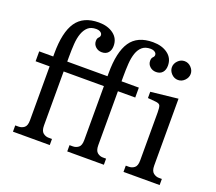

<svg xmlns="http://www.w3.org/2000/svg" viewBox="-122 -901 1201 1068"><g transform="rotate(20 478.0 -367.0)"><path d="M624 -411.1H521.5V-91.8Q521.5 -59.6 536.1 -47.9Q550.8 -36.1 568.4 -36.1H587.9V0H371.1V-37.1H390.6Q409.2 -37.1 423.8 -48.3Q438.5 -59.6 438.5 -91.8V-411.1H200.2V-91.8Q200.2 -59.6 214.8 -47.9Q229.5 -36.1 247.1 -36.1H267.6V0H49.8V-37.1H69.3Q87.9 -37.1 102.5 -48.3Q117.2 -59.6 117.2 -91.8V-411.1H34.2V-469.7H117.2V-487.3Q117.2 -613.3 158.7 -673.8Q200.2 -734.4 292 -734.4Q344.7 -734.4 378.9 -709Q413.1 -683.6 413.1 -639.6Q413.1 -614.3 399.9 -599.1Q386.7 -584 362.3 -584Q340.8 -584 325.7 -597.7Q310.5 -611.3 310.5 -631.8Q310.5 -647.5 318.4 -654.8Q326.2 -662.1 326.2 -670.9Q326.2 -677.7 322.3 -682.6Q318.4 -687.5 312.5 -690.4Q306.6 -693.4 300.8 -694.3Q294.9 -695.3 291 -695.3Q259.8 -695.3 242.2 -679.7Q224.6 -664.1 214.8 -637.2Q205.1 -610.4 202.6 -574.2Q200.2 -538.1 200.2 -497.1V-469.7H438.5V-487.3Q438.5 -613.3 479.5 -673.8Q520.5 -734.4 612.3 -734.4Q666 -734.4 700.2 -709Q734.4 -683.6 734.4 -639.6Q734.4 -614.3 721.2 -599.1Q708 -584 683.6 -584Q662.1 -584 647 -597.7Q631.8 -611.3 631.8 -631.8Q631.8 -647.5 639.6 -654.8Q647.5 -662.1 647.5 -670.9Q647.5 -677.7 643.6 -682.6Q639.6 -687.5 633.8 -690.4Q627.9 -693.4 622.1 -694.3Q616.2 -695.3 612.3 -695.3Q581.1 -695.3 563 -679.7Q544.9 -664.1 535.6 -637.2Q526.4 -610.4 523.9 -574.2Q521.5 -538.1 521.5 -497.1V-469.7H624ZM852.5 -91.8Q852.5 -59.6 867.7 -47.9Q882.8 -36.1 900.4 -36.1H918V0H704.1V-37.1H722.7Q740.2 -37.1 754.9 -48.3Q769.5 -59.6 769.5 -91.8V-375Q769.5 -403.3 765.1 -415Q760.7 -426.8 736.3 -428.7L691.4 -432.6V-469.7L852.5 -487.3ZM869.1 -639.6Q869.1 -618.2 852.5 -601.1Q835.9 -584 813.5 -584Q791 -584 774.4 -601.1Q757.8 -618.2 757.8 -639.6Q757.8 -661.1 774.4 -678.2Q791 -695.3 813.5 -695.3Q835.9 -695.3 852.5 -678.2Q869.1 -661.1 869.1 -639.6Z"/></g></svg>

Font: Subtext
Style: Regular
Weight: 400
Designer: Christopher J. Fynn
Foundry: Christopher J. Fynn for DDC
Version: Version 1.000 preliminary